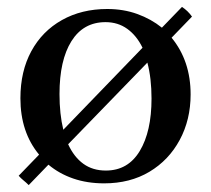

<svg xmlns="http://www.w3.org/2000/svg" viewBox="-20 -518 611 555"><path d="M535 -470 476 -409Q531 -342 531 -245Q531 -172 499.5 -113.5Q468 -55 412 -21.5Q356 12 281 12Q232 12 191.5 -2Q151 -16 120 -42L63 17Q56 10 48 3.5Q40 -3 34 -10L93 -71Q39 -136 39 -234Q39 -312 70.5 -370Q102 -428 159 -460Q216 -492 290 -492Q337 -492 377 -477.5Q417 -463 448 -438L506 -498Q523 -487 535 -470ZM286 -25Q350 -25 384 -81.5Q418 -138 418 -233Q418 -292 406 -337L177 -101Q194 -64 221 -44.5Q248 -25 286 -25ZM163 -143 392 -380Q375 -415 348 -434.5Q321 -454 285 -454Q221 -454 186.5 -399Q152 -344 152 -246Q152 -188 163 -143Z"/></svg>

Font: Tiro Kannada
Style: Regular
Weight: 400
Designer: Kannada: John Hudson & Fiona Ross. Latin: John Hudson.
Foundry: Tiro Typeworks Ltd.
Version: Version 1.52